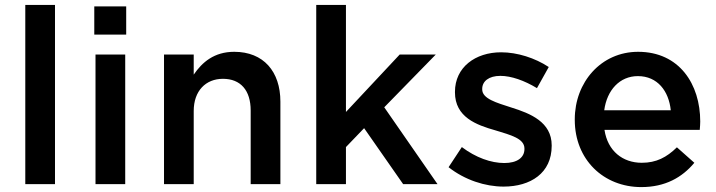

<svg xmlns="http://www.w3.org/2000/svg" viewBox="-20 -750 2918 782"><path d="M83 -730V0H204V-730Z M364 -724V-609H494V-724ZM369 -528V0H490V-528Z M648 -528V0H769V-298C769 -380 818 -429 888 -429C960 -429 1001 -382 1001 -300V0H1122V-336C1122 -459 1053 -539 934 -539C852 -539 803 -496 769 -446V-528Z M1268 -730V0H1389V-151L1463 -228L1622 0H1762L1545 -313L1755 -528H1608L1389 -294V-730Z M2031 10C2141 10 2227 -45 2227 -156V-158C2227 -253 2140 -288 2063 -312C2001 -332 1944 -348 1944 -386V-388C1944 -419 1971 -441 2018 -441C2062 -441 2116 -422 2167 -391L2215 -477C2159 -514 2087 -537 2021 -537C1916 -537 1833 -476 1833 -376V-374C1833 -273 1920 -241 1998 -219C2060 -200 2116 -186 2116 -145V-143C2116 -108 2086 -86 2034 -86C1980 -86 1918 -108 1861 -151L1807 -69C1873 -17 1956 10 2031 10Z M2592 12C2689 12 2758 -27 2808 -87L2737 -150C2695 -109 2653 -87 2594 -87C2516 -87 2455 -135 2442 -221H2830C2831 -233 2832 -244 2832 -255C2832 -407 2747 -539 2579 -539C2428 -539 2321 -415 2321 -264V-262C2321 -99 2439 12 2592 12ZM2712 -301H2441C2452 -383 2504 -440 2578 -440C2658 -440 2704 -379 2712 -301Z"/></svg>

Font: Mission Medium
Style: Regular
Weight: 500
Version: Version 1.000;FEAKit 1.0